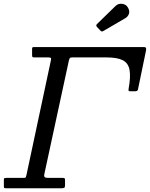

<svg xmlns="http://www.w3.org/2000/svg" viewBox="-58 -1000 796 1020"><path d="M198 -695H124.5Q117.5 -695 115 -696.8Q112.5 -698.5 112.5 -706V-740.5Q112.5 -750 120 -750H706.5Q714.5 -750 716.5 -747Q718.5 -744 718.5 -735.5L675 -525Q673.5 -518.5 669.2 -516.8Q665 -515 658 -515H635Q627.5 -515 625.8 -517.5Q624 -520 625 -527Q637 -592 630.2 -628.5Q623.5 -665 594.2 -680Q565 -695 507.5 -695H324.5Q315 -695 312.2 -690Q309.5 -685 307.5 -676.5L177.5 -75Q175 -63.5 179.5 -59.2Q184 -55 196.5 -55H273.5Q280.5 -55 284 -53.5Q287.5 -52 287.5 -45V-15Q287.5 -5.5 283.8 -2.8Q280 0 271 0H-25Q-32.5 0 -35 -1.2Q-37.5 -2.5 -37.5 -10V-46Q-37.5 -52.5 -34 -53.8Q-30.5 -55 -24 -55H69Q77.5 -55 79 -58.5Q80.5 -62 82.5 -70L212.5 -680Q215 -690 211.5 -692.5Q208 -695 198 -695ZM621.5 -960Q632.5 -941.5 626.8 -926.2Q621 -911 608 -903.5L494 -837Q487.5 -833 483.8 -832.8Q480 -832.5 474.5 -838.5L457.5 -856.5Q449.5 -865 457.5 -872.5L555.5 -968Q569.5 -982 590.5 -979.8Q611.5 -977.5 621.5 -960Z"/></svg>

Font: Besley
Style: Italic
Weight: 400
Italic angle: -13°
Designer: Owen Earl
Foundry: indestructible type*
Version: Version 4.000; ttfautohint (v1.8.4.7-5d5b)